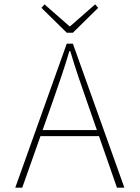

<svg xmlns="http://www.w3.org/2000/svg" viewBox="-20 -860 640 880"><path d="M50 0 286 -660H314L550 0H516L378 -396Q357 -456 338.5 -510.5Q320 -565 302 -626H298Q280 -565 261.5 -510.5Q243 -456 222 -396L82 0ZM152 -236V-264H445V-236ZM286 -710 170 -824 184 -840 298 -740H302L416 -840L430 -824L314 -710Z"/></svg>

Font: Source Code Pro ExtraLight
Style: Regular
Weight: 200
Monospace: yes
Designer: Paul D. Hunt, Teo Tuominen
Foundry: Adobe
Version: Version 1.026;hotconv 1.1.0;makeotfexe 2.6.0